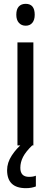

<svg xmlns="http://www.w3.org/2000/svg" viewBox="-20 -758 265 1001"><path d="M114 -738Q161 -738 161 -681Q161 -654 148.5 -639Q136 -624 114 -624Q92 -624 78.5 -639Q65 -654 65 -681Q65 -710 78 -724Q91 -738 114 -738ZM154 -537V0H71V-537ZM86 117Q86 164 131 164Q143 164 151.5 162.5Q160 161 167 158V214Q157 218 144 220.5Q131 223 115 223Q17 223 17 129Q17 90 41.5 52.5Q66 15 101 -13L148 0Q114 33 100 60.5Q86 88 86 117Z"/></svg>

Font: Noto Sans Thai Looped Condensed
Style: Regular
Weight: 400
Width: 3
Designer: Sasikarn Vongin, Ben Mitchell
Foundry: The Fontpad Ltd
Version: Version 1.001; ttfautohint (v1.8.4.7-5d5b)